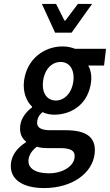

<svg xmlns="http://www.w3.org/2000/svg" viewBox="-20 -739 559 976"><path d="M125 72C128 49 141 27 167 7C183 12 202 14 226 14H286C336 14 364 25 359 63C354 105 300 142 229 142C159 142 120 116 125 72ZM36 89C25 175 99 217 204 217C348 217 449 141 461 44C471 -41 420 -77 314 -77H236C182 -77 166 -94 169 -122C172 -144 181 -156 196 -169C215 -160 236 -156 255 -156C349 -156 430 -214 443 -323C447 -357 440 -387 428 -406H509L519 -491H361C344 -498 322 -503 298 -503C205 -503 116 -440 102 -327C95 -269 116 -222 143 -197V-193C115 -173 88 -140 83 -102C78 -62 91 -36 112 -20V-16C68 12 41 48 36 89ZM264 -228C221 -228 191 -264 199 -327C207 -389 245 -424 288 -424C331 -424 360 -388 353 -327C345 -264 306 -228 264 -228ZM260 -573H344L448 -719H376L312 -634H308L265 -719H193Z"/></svg>

Font: Falling Sky
Style: CondObl
Weight: 400
Designer: Paul D. Hunt
Foundry: Adobe Systems Incorporated
Version: Version 1.02